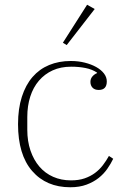

<svg xmlns="http://www.w3.org/2000/svg" viewBox="-20 -777 541 809"><path d="M276 12Q175 12 115.5 -56.5Q56 -125 56 -254Q56 -319 72 -369Q88 -419 117 -452.5Q146 -486 187 -503Q228 -520 278 -520Q310 -520 337.5 -513Q365 -506 385.5 -494.5Q406 -483 418 -467.5Q430 -452 430 -434Q430 -398 396 -398Q379 -398 370 -407.5Q361 -417 361 -432Q361 -445 369 -454.5Q377 -464 389 -469V-471Q368 -485 340 -490.5Q312 -496 280 -496Q236 -496 202 -480.5Q168 -465 144 -437Q120 -409 107.5 -370Q95 -331 95 -284V-230Q95 -182 108.5 -142.5Q122 -103 146 -75Q170 -47 204 -32Q238 -17 279 -17Q312 -17 336.5 -25.5Q361 -34 380 -48Q399 -62 413.5 -81Q428 -100 439 -120L457 -108Q447 -87 432 -65.5Q417 -44 395.5 -27Q374 -10 344.5 1Q315 12 276 12ZM245 -597 347 -757 379 -739 261 -587Z"/></svg>

Font: IBM Plex Serif ExtLt
Style: Regular
Weight: 200
Designer: Mike Abbink, Paul van der Laan, Pieter van Rosmalen
Foundry: Bold Monday
Version: Version 3.001